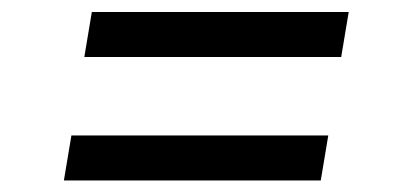

<svg xmlns="http://www.w3.org/2000/svg" viewBox="-20 -448 699 327"><path d="M88.8 -140.6 101.6 -217.3H539.1L526.3 -140.6ZM123.6 -350.9 136.4 -427.6H573.9L561.1 -350.9Z"/></svg>

Font: Karasuma Gothic
Style: Italic
Weight: 400
Italic angle: -9.39999°
Designer: Rasmus Andersson / Ryoko Nishizuka
Foundry: Genbu
Version: Version 1.00